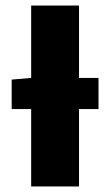

<svg xmlns="http://www.w3.org/2000/svg" viewBox="-20 -670 396 690"><path d="M92 0H264V-278H334V-390H264V-650H92V-390L22 -384V-278H92Z"/></svg>

Font: Source Sans Pro Black
Style: Regular
Weight: 900
Designer: Paul D. Hunt
Foundry: Adobe Systems Incorporated
Version: Version 3.006;hotconv 1.0.111;makeotfexe 2.5.65597